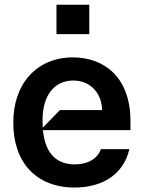

<svg xmlns="http://www.w3.org/2000/svg" viewBox="-20 -801 622 831"><path d="M224.4 -780.5V-653.4H366.5V-780.5ZM544.7 -277C544.4 -468.4 429.3 -552.6 295.5 -552.6C138.8 -552.6 36.9 -437.9 37.6 -269.9C36.9 -98.4 137.4 10.7 302.6 10.7C429 10.7 516.3 -51.1 539.8 -155.5H416.9C401.3 -113.3 359 -89.5 304 -89.5C227.6 -89.5 175.8 -133.2 165.8 -237.9H544.7ZM165.1 -248.2C164.4 -258.2 164.1 -268.5 164.1 -279.1C163.7 -390.3 216.6 -452.4 297.6 -452.4C370.7 -452.4 420.5 -398.4 421.9 -324.6H239.3Z"/></svg>

Font: Riot Sans 2.0
Style: Bold
Weight: 600
Designer: Rasmus Andersson
Foundry: rsms
Version: Version 3.006;hotconv 1.0.109;makeotfexe 2.5.65596